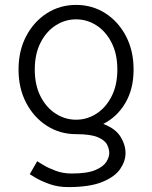

<svg xmlns="http://www.w3.org/2000/svg" viewBox="-20 -536 618 779"><path d="M121.1 -253.9Q121.1 -190.9 144.3 -145.3Q167.5 -99.6 205.8 -75Q244.1 -50.3 288.6 -50.3Q333.5 -50.3 371.6 -75Q409.7 -99.6 432.9 -145.3Q456.1 -190.9 456.1 -253.9Q456.1 -316.9 432.9 -362.5Q409.7 -408.2 371.6 -432.9Q333.5 -457.5 288.6 -457.5Q244.1 -457.5 205.8 -432.9Q167.5 -408.2 144.3 -362.5Q121.1 -316.9 121.1 -253.9ZM256.3 223.1Q215.8 223.1 182.1 211.2Q148.4 199.2 126.7 186.5Q105 173.8 100.6 170.9L130.9 118.2Q135.7 121.1 155.5 133.3Q175.3 145.5 205.3 156.7Q235.4 168 271 168Q333.5 168 366.5 154.1Q399.4 140.1 411.4 120.8Q423.3 101.6 423.3 85.4Q423.3 68.8 414.6 51Q405.8 33.2 377 20.8Q348.1 8.3 288.6 8.3Q223.1 8.3 170.2 -25.6Q117.2 -59.6 86.2 -118.7Q55.2 -177.7 55.2 -253.9Q55.2 -330.1 86.2 -389.2Q117.2 -448.2 170.2 -482.2Q223.1 -516.1 288.6 -516.1Q354.5 -516.1 407.5 -482.2Q460.4 -448.2 491.2 -389.2Q522 -330.1 522 -253.9Q522 -174.3 488.3 -117.7Q454.6 -61 398.9 -33.2Q448.2 -14.6 468.8 18.3Q489.3 51.3 489.3 85.4Q489.3 117.7 467.8 149.4Q446.3 181.2 395.3 202.1Q344.2 223.1 256.3 223.1Z"/></svg>

Font: Giphurs Light
Style: Regular
Weight: 300
Version: Version 0.920; ttfautohint (v1.8.4.7-5d5b)